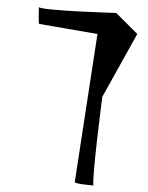

<svg xmlns="http://www.w3.org/2000/svg" viewBox="-20 -573 456 593"><path d="M99 -552V-550C99 -552 99 -554 99 -552ZM100 -551C101 -542 97 -499 102 -499L281 -468L211 -11C210 -5 260 -1 269 0C262 -10 295 -268 296 -274L404 -468L339 -533C333 -533 109 -540 100 -551ZM269 0Z"/></svg>

Font: Ampere
Style: SCUltCndIta
Weight: 400
Version: Version 1